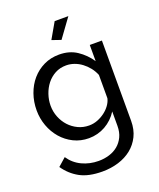

<svg xmlns="http://www.w3.org/2000/svg" viewBox="-170 -833 963 1160"><g transform="rotate(-20 311.5 -253.5)"><path d="M278 6Q225 6 180.5 -16Q136 -38 104 -75Q72 -112 54.5 -160Q37 -208 37 -260Q37 -315 54.5 -364.5Q72 -414 104 -451Q136 -488 180.5 -509.5Q225 -531 279 -531Q345 -531 393 -499Q441 -467 474 -418V-522H552V-6Q552 50 531 92.5Q510 135 474 164Q438 193 389.5 208Q341 223 286 223Q197 223 141.5 192.5Q86 162 49 108L100 63Q131 109 180 132Q229 155 286 155Q322 155 354.5 145Q387 135 411 115Q435 95 449.5 65Q464 35 464 -6V-98Q449 -74 428.5 -54.5Q408 -35 384 -21.5Q360 -8 333 -1Q306 6 278 6ZM305 -66Q333 -66 359 -76Q385 -86 407 -102.5Q429 -119 444 -140Q459 -161 464 -183V-333Q453 -360 435.5 -382Q418 -404 396 -420.5Q374 -437 348.5 -446Q323 -455 297 -455Q257 -455 225.5 -438Q194 -421 172 -393Q150 -365 138 -329.5Q126 -294 126 -258Q126 -219 140 -184Q154 -149 178 -123Q202 -97 234.5 -81.5Q267 -66 305 -66ZM324 -609 266 -629 324 -730H412Z"/></g></svg>

Font: IngvarSans
Style: Regular
Weight: 500
Version: Version 3.000